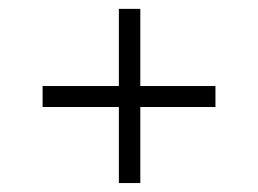

<svg xmlns="http://www.w3.org/2000/svg" viewBox="-20 -409 577 429"><path d="M461.4 -169.9H293.5V0H245.6V-169.9H75.2V-216.8H245.6V-389.2H293.5V-216.8H461.4Z"/></svg>

Font: XB Niloofar
Style: Regular
Weight: 400
Designer: Behnam
Foundry: Irmug
Version: Version 7.201 2008